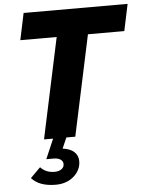

<svg xmlns="http://www.w3.org/2000/svg" viewBox="-62 -749 804 1052"><g transform="rotate(-5 340.0 -223.5)"><path d="M159 0 277 -553H77L108 -700H680L649 -553H449L331 0H282L256 59Q297 64 319 84Q341 104 341 136Q341 168 322.5 195Q304 222 273 237.5Q242 253 203 253Q158 253 125 241.5Q92 230 69 205L124 150Q154 182 201 182Q225 182 239.5 171.5Q254 161 254 144Q254 128 240 118.5Q226 109 203 109H162L209 0Z"/></g></svg>

Font: Red Hat Mono
Style: Italic
Weight: 400
Italic angle: -12°
Monospace: yes
Designer: Pentagram, MCKL
Foundry: MCKL
Version: Version 1.030